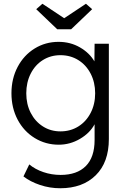

<svg xmlns="http://www.w3.org/2000/svg" viewBox="-20 -762 672 1023"><path d="M105 178 136 114Q167 140 211 155Q255 170 303 170Q390 170 437 123Q484 76 484 -16V-100Q459 -53 406 -22Q353 9 293 9Q223 9 165 -26.5Q107 -62 74 -124.5Q41 -187 41 -265Q41 -343 74 -405.5Q107 -468 164.5 -503.5Q222 -539 292 -539Q355 -539 406 -509.5Q457 -480 483 -435L484 -529H560V-21Q560 103 490 172Q420 241 301 241Q245 241 193 223.5Q141 206 105 178ZM487 -265Q487 -323 463 -369.5Q439 -416 397 -442Q355 -468 302 -468Q250 -468 208.5 -442Q167 -416 143.5 -369.5Q120 -323 120 -265Q120 -207 143.5 -161Q167 -115 208.5 -88.5Q250 -62 302 -62Q355 -62 397 -88Q439 -114 463 -160.5Q487 -207 487 -265ZM322 -665 438 -742 471 -713 359 -606H285L173 -713L206 -742Z"/></svg>

Font: Lexend HM
Style: Regular
Weight: 400
Designer: Bonnie Shaver-Troup, Thomas Jockin, Octavio Pardo
Foundry: Lexend
Version: Version 1.091